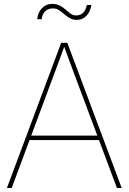

<svg xmlns="http://www.w3.org/2000/svg" viewBox="-20 -942 644 962"><path d="M14.6 0 286.6 -727.5H317.4L589.8 0H565.9L355 -563.5Q340.3 -602.5 325.9 -641.6Q311.5 -680.7 297.4 -719.7H306.2Q292 -680.7 277.6 -641.6Q263.2 -602.5 248.5 -563.5L38.6 0ZM122.6 -240.2V-262.7H482.4V-240.2ZM365.2 -842.3Q344.7 -842.3 329.6 -851.1Q314.5 -859.9 301.8 -871.1Q289.1 -882.3 275.9 -891.1Q262.7 -899.9 245.6 -899.9Q221.7 -899.9 206.5 -885.5Q191.4 -871.1 189 -845.7H166.5Q169.4 -878.9 189.9 -900.6Q210.4 -922.4 241.7 -922.4Q264.6 -922.4 280.5 -913.6Q296.4 -904.8 309.1 -893.6Q321.8 -882.3 334 -873.5Q346.2 -864.7 361.3 -864.7Q382.3 -864.7 395.8 -877Q409.2 -889.2 415 -917H438Q432.1 -882.3 412.6 -862.3Q393.1 -842.3 365.2 -842.3Z"/></svg>

Font: Inter 28pt Thin
Style: Regular
Weight: 250
Designer: Rasmus Andersson
Foundry: rsms
Version: Version 4.001;git-66647c0bb